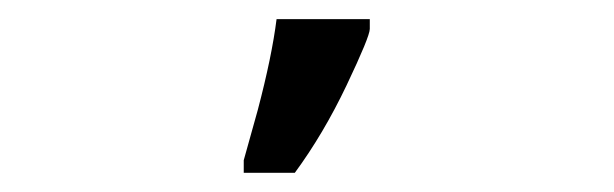

<svg xmlns="http://www.w3.org/2000/svg" viewBox="-20 -786 640 200"><path d="M233.9 -619.1 248.5 -671.4Q263.2 -727.1 268.1 -766.1H365.2V-755.9Q365.2 -748 341.1 -697.3Q316.9 -646.5 287.1 -606H233.9Z"/></svg>

Font: Droid Sans Mono
Style: Regular
Weight: 400
Monospace: yes
Foundry: Ascender Corporation
Version: Version 1.00 build 112